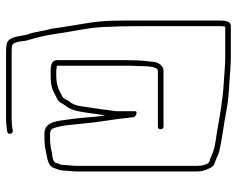

<svg xmlns="http://www.w3.org/2000/svg" viewBox="-96 -560 801 650"><g transform="rotate(90 305.0 -235.5)"><path d="M219 -6H237C257 -6 274 -8 287 -14L317 -29C328 -35 331 -47 338 -56C349 -69 356 -88 359 -110C360 -117 360 -118 362 -128C365 -150 368 -170 371 -191C372 -184 373 -178 374 -172C378 -138 379 -105 384 -73C390 -36 389 15 432 15H448C455 15 461 15 467 14C474 14 482 13 489 11C516 5 542 5 550 -19C553 -30 558 -37 558 -49C558 -63 561 -78 561 -94V-499C561 -508 560 -515 559 -520C553 -537 549 -558 530 -562L515 -568C507 -572 499 -575 492 -577C449 -587 400 -592 355 -601C332 -606 287 -610 262 -611C231 -613 201 -616 169 -616H69C50 -616 50 -593 50 -571V-310C50 -247 49 -193 57 -141C64 -96 72 -52 78 -7C86 17 88 50 97 72C105 100 102 144 138 144C144 145 152 145 163 145H383C399 145 412 143 426 141C438 140 435 121 423 122C412 125 397 126 383 126H163C152 126 144 126 138 125C126 125 123 109 121 98L119 82C118 77 117 71 115 66C107 39 99 6 95 -25C88 -77 75 -126 72 -183C70 -224 69 -261 69 -310V-571C69 -579 69 -587 70 -594C70 -595 70 -596 71 -597H169C203 -597 228 -594 261 -592C319 -589 375 -578 428 -569C446 -566 473 -563 488 -558C497 -556 517 -545 526 -544C539 -540 542 -515 542 -499V-94C542 -78 539 -63 539 -49C539 -40 534 -33 532 -24C529 -15 515 -12 503 -11C492 -10 480 -5 467 -5C460 -4 454 -4 448 -4H432C428 -4 418 -7 416 -12C409 -30 405 -52 403 -75L401 -95C398 -120 396 -148 392 -174C386 -211 381 -250 377 -288C377 -292 357 -304 357 -291V-226C356 -223 356 -219 355 -214L353 -198C351 -183 349 -166 346 -149C341 -119 341 -86 323 -68C319 -62 315 -50 308 -46C287 -35 271 -25 237 -25H219C216 -25 207 -27 203 -27V-254C203 -271 203 -286 204 -300C205 -320 203 -369 220 -369H409C415 -369 418 -372 418 -378C418 -384 415 -388 409 -388H220C203 -388 192 -371 190 -356C189 -348 190 -348 188 -336C185 -315 184 -281 184 -254V-28C184 -10 201 -6 219 -6Z"/></g></svg>

Font: Electronic
Style: ExThn
Weight: 100
Version: Version 1.011